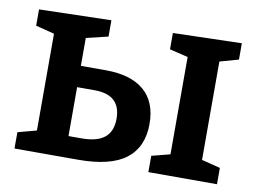

<svg xmlns="http://www.w3.org/2000/svg" viewBox="-63 -627 960 719"><g transform="rotate(10 416.5 -268.0)"><path d="M318 -348Q413 -348 463.5 -305Q514 -262 514 -178Q514 -90 455.5 -45Q397 0 274 0H32V-62L103 -81V-449L32 -467V-529L306 -536V-474L223 -454V-348ZM802 -536V-474L731 -454V-80L802 -62V0H541V-62L611 -80V-450L541 -467V-529ZM272 -81Q332 -81 360.5 -104.5Q389 -128 389 -176Q389 -267 290 -267H223V-81Z"/></g></svg>

Font: Bitter Pro SemiBold
Style: Regular
Weight: 600
Designer: Sol Matas, and Bitter project Authors
Foundry: Sol Matas
Version: Version 1.010